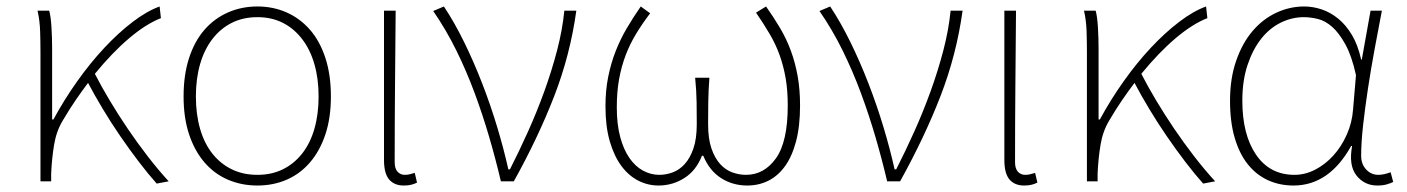

<svg xmlns="http://www.w3.org/2000/svg" viewBox="-20 -560 4347 593"><path d="M464 7 501 0Q468 -36 436 -77.5Q404 -119 374.5 -162.5Q345 -206 319 -249.5Q293 -293 273 -332Q327 -398 379 -442Q431 -486 477 -504L473 -540Q434 -526 390 -492.5Q346 -459 302.5 -412.5Q259 -366 218.5 -309Q178 -252 145 -191H141V-409Q141 -442 139 -475.5Q137 -509 132 -527H96Q103 -496 104 -462Q105 -428 105 -396V0H138V-24Q140 -70 147 -112.5Q154 -155 174 -188Q194 -222 213.5 -250.5Q233 -279 252 -304Q272 -266 297.5 -223.5Q323 -181 351.5 -139.5Q380 -98 409 -60Q438 -22 464 7Z M775 13Q824 13 865.5 -5Q907 -23 937.5 -58.5Q968 -94 985 -145Q1002 -196 1002 -262Q1002 -329 985 -381Q968 -433 937.5 -468Q907 -503 865.5 -521.5Q824 -540 775 -540Q726 -540 684 -521.5Q642 -503 611.5 -468Q581 -433 564 -381Q547 -329 547 -262Q547 -196 564 -145Q581 -94 611.5 -58.5Q642 -23 684 -5Q726 13 775 13ZM775 -20Q731 -20 696 -37Q661 -54 636 -85.5Q611 -117 598 -162Q585 -207 585 -262Q585 -317 598 -362Q611 -407 636 -439.5Q661 -472 696 -489.5Q731 -507 775 -507Q819 -507 853.5 -489.5Q888 -472 913 -439.5Q938 -407 951 -362Q964 -317 964 -262Q964 -207 951 -162Q938 -117 913 -85.5Q888 -54 853.5 -37Q819 -20 775 -20Z M1227 13Q1241 13 1250.5 10.5Q1260 8 1268 4L1261 -26Q1251 -23 1244.5 -21.5Q1238 -20 1230 -20Q1217 -20 1208 -29.5Q1199 -39 1199 -59Q1199 -179 1200 -292.5Q1201 -406 1202 -527H1166V-66Q1166 -24 1182 -5.5Q1198 13 1227 13Z M1527 0H1567Q1642 -135 1691.5 -262.5Q1741 -390 1760 -527H1723Q1717 -467 1700.5 -404Q1684 -341 1661 -277.5Q1638 -214 1610.5 -153Q1583 -92 1555 -37H1550Q1536 -100 1515.5 -168Q1495 -236 1469 -303Q1443 -370 1413 -431Q1383 -492 1351 -540L1318 -526Q1358 -468 1389.5 -404Q1421 -340 1446 -272.5Q1471 -205 1491 -136.5Q1511 -68 1527 0Z M2014 13Q2057 13 2093.5 -10Q2130 -33 2148 -79H2152Q2171 -33 2207 -10Q2243 13 2288 13Q2323 13 2352.5 -1.5Q2382 -16 2404 -46Q2426 -76 2438.5 -123Q2451 -170 2451 -234Q2451 -284 2443.5 -325.5Q2436 -367 2422.5 -403.5Q2409 -440 2389.5 -473Q2370 -506 2346 -540L2315 -521Q2339 -486 2357.5 -454.5Q2376 -423 2388 -389.5Q2400 -356 2406.5 -318.5Q2413 -281 2413 -234Q2413 -122 2376.5 -71Q2340 -20 2284 -20Q2263 -20 2242 -27.5Q2221 -35 2204.5 -53Q2188 -71 2177.5 -101Q2167 -131 2167 -177Q2167 -207 2167.5 -243.5Q2168 -280 2171 -320H2127Q2131 -280 2131.5 -243.5Q2132 -207 2132 -177Q2132 -131 2121.5 -101Q2111 -71 2094.5 -53Q2078 -35 2057.5 -27.5Q2037 -20 2016 -20Q1990 -20 1966 -33Q1942 -46 1924 -72Q1906 -98 1895.5 -137Q1885 -176 1885 -228Q1885 -276 1892 -315Q1899 -354 1912 -388.5Q1925 -423 1944 -454.5Q1963 -486 1988 -519L1959 -540Q1936 -507 1916 -473Q1896 -439 1881.5 -402Q1867 -365 1858.5 -323Q1850 -281 1850 -232Q1850 -169 1863.5 -123Q1877 -77 1899.5 -47Q1922 -17 1951.5 -2Q1981 13 2014 13Z M2720 0H2760Q2835 -135 2884.5 -262.5Q2934 -390 2953 -527H2916Q2910 -467 2893.5 -404Q2877 -341 2854 -277.5Q2831 -214 2803.5 -153Q2776 -92 2748 -37H2743Q2729 -100 2708.5 -168Q2688 -236 2662 -303Q2636 -370 2606 -431Q2576 -492 2544 -540L2511 -526Q2551 -468 2582.5 -404Q2614 -340 2639 -272.5Q2664 -205 2684 -136.5Q2704 -68 2720 0Z M3143 13Q3157 13 3166.5 10.5Q3176 8 3184 4L3177 -26Q3167 -23 3160.5 -21.5Q3154 -20 3146 -20Q3133 -20 3124 -29.5Q3115 -39 3115 -59Q3115 -179 3116 -292.5Q3117 -406 3118 -527H3082V-66Q3082 -24 3098 -5.5Q3114 13 3143 13Z M3696 7 3733 0Q3700 -36 3668 -77.5Q3636 -119 3606.5 -162.5Q3577 -206 3551 -249.5Q3525 -293 3505 -332Q3559 -398 3611 -442Q3663 -486 3709 -504L3705 -540Q3666 -526 3622 -492.5Q3578 -459 3534.5 -412.5Q3491 -366 3450.5 -309Q3410 -252 3377 -191H3373V-409Q3373 -442 3371 -475.5Q3369 -509 3364 -527H3328Q3335 -496 3336 -462Q3337 -428 3337 -396V0H3370V-24Q3372 -70 3379 -112.5Q3386 -155 3406 -188Q3426 -222 3445.5 -250.5Q3465 -279 3484 -304Q3504 -266 3529.5 -223.5Q3555 -181 3583.5 -139.5Q3612 -98 3641 -60Q3670 -22 3696 7Z M3975 13Q4085 13 4153 -109H4156Q4145 -49 4169.5 -18Q4194 13 4234 13Q4251 13 4263 9.5Q4275 6 4283 2L4275 -28Q4267 -25 4257 -22.5Q4247 -20 4237 -20Q4215 -20 4199.5 -36.5Q4184 -53 4184 -79Q4184 -120 4190 -173.5Q4196 -227 4205 -286.5Q4214 -346 4225.5 -408Q4237 -470 4248 -527H4213L4186 -376H4184Q4174 -421 4155.5 -452Q4137 -483 4113 -502.5Q4089 -522 4062 -531Q4035 -540 4008 -540Q3963 -540 3921.5 -520.5Q3880 -501 3848.5 -464Q3817 -427 3798 -372.5Q3779 -318 3779 -249Q3779 -183 3793.5 -134Q3808 -85 3834 -52.5Q3860 -20 3896 -3.5Q3932 13 3975 13ZM3978 -20Q3902 -20 3859.5 -82Q3817 -144 3817 -249Q3817 -311 3833 -359Q3849 -407 3875 -440Q3901 -473 3935.5 -490Q3970 -507 4007 -507Q4027 -507 4050 -501.5Q4073 -496 4094.5 -477Q4116 -458 4135.5 -422.5Q4155 -387 4168 -328L4159 -222Q4156 -181 4139.5 -144Q4123 -107 4098 -79.5Q4073 -52 4042 -36Q4011 -20 3978 -20Z"/></svg>

Font: Spoqa Han Sans Neo Thin
Style: Regular
Weight: 100
Designer: [Spoqa Han Sans Neo] Dong-huui Kim  Younghwa Kang  Yujin Lee  [Noto Sans] Ryoko NISHIZUKA  (kana & ideographs); Paul D. 
Foundry: Spoqa (http://www.spoqa-han-sans.com)
Version: Version 1.100;hotconv 1.0.109;makeotfexe 2.5.65596